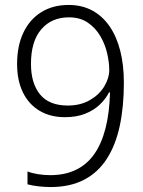

<svg xmlns="http://www.w3.org/2000/svg" viewBox="-20 -745 577 775"><path d="M480 -411Q480 -315 463.5 -237.5Q447 -160 411.5 -104.5Q376 -49 319.5 -19.5Q263 10 184 10Q160 10 134.5 7Q109 4 91 -1V-53Q108 -46 133 -42Q158 -38 183 -38Q242 -38 286.5 -59.5Q331 -81 360.5 -123Q390 -165 406 -227.5Q422 -290 424 -372H420Q407 -346 383 -323Q359 -300 324 -286Q289 -272 242 -272Q183 -272 139.5 -298Q96 -324 72.5 -372Q49 -420 49 -487Q49 -559 74 -612.5Q99 -666 146 -695.5Q193 -725 257 -725Q311 -725 352.5 -702.5Q394 -680 422.5 -638.5Q451 -597 465.5 -539.5Q480 -482 480 -411ZM258 -675Q188 -675 146.5 -626.5Q105 -578 105 -487Q105 -409 141.5 -364Q178 -319 254 -319Q305 -319 343 -341Q381 -363 401 -396.5Q421 -430 421 -462Q421 -493 412.5 -530Q404 -567 384.5 -600Q365 -633 334 -654Q303 -675 258 -675Z"/></svg>

Font: Noto Sans Display Light
Style: Regular
Weight: 300
Designer: Monotype Design Team
Foundry: Monotype Imaging Inc.
Version: Version 2.003